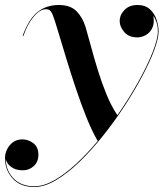

<svg xmlns="http://www.w3.org/2000/svg" viewBox="-58 -490 667 770"><path d="M80 260Q23.8 260 -7.1 226.1Q-38 192.2 -38 145Q-38 115.8 -18.8 92.4Q0.5 69 32 69Q55.2 69 75.6 84.2Q96 99.5 96 131Q96 158.8 77.6 175.9Q59.2 193 33 193Q6 193 -12.2 180.2Q-30.5 167.5 -35 148Q-34.2 193.8 -3.8 225.4Q26.8 257 80 257Q117 257 159.4 233.1Q201.9 209.1 246.3 168.1Q290.8 127 333.9 75.6Q310.8 35.8 288.2 -20.4Q265.8 -76.6 245.1 -138.6Q224.4 -200.5 206.8 -258.8Q189.1 -317.1 175.6 -362.2Q162.1 -407.4 154 -429Q151 -437.2 145.2 -445.1Q139.5 -453 126 -453Q102 -453 76.5 -422.4Q51 -391.8 36 -346L33 -347Q57.8 -414.5 93.1 -442.2Q128.5 -470 178 -470Q223.8 -470 248.4 -445.5Q273 -421 285 -382Q295 -348.5 307.1 -303.1Q319.2 -257.8 334.5 -208.2Q349.8 -158.6 369 -111.7Q388.2 -64.8 412.8 -27.9Q459.1 -94.5 495.8 -160.3Q532.5 -226.1 553.8 -279.9Q575 -333.8 575 -364Q575 -384.2 569.8 -400.2Q564.5 -416.2 557 -426Q562 -395.5 552.2 -376.6Q542.5 -357.6 525.8 -348.8Q509 -340 493 -340Q458.5 -340 440.2 -361.6Q422 -383.2 422 -405Q422 -430.5 441.4 -450.2Q460.8 -470 493 -470Q524.5 -470 543.1 -452.9Q561.8 -435.8 569.9 -411.1Q578 -386.5 578 -364Q578 -336.1 560.5 -289Q543 -241.9 512.1 -183.8Q481.2 -125.6 440.9 -63.9Q400.5 -2.2 354.4 55.4Q308.4 113.1 260.4 159.3Q212.4 205.5 166.2 232.8Q120.1 260 80 260Z"/></svg>

Font: Bodoni* 72 Medium
Style: Italic
Weight: 500
Italic angle: -13°
Version: Version 1.002; ttfautohint (v0.97) -l 8 -r 50 -G 200 -x 14 -